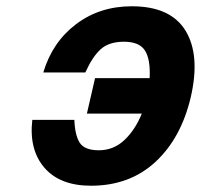

<svg xmlns="http://www.w3.org/2000/svg" viewBox="-20 -569 640 612"><path d="M217 -187Q219 -137 234.5 -113.5Q250 -90 295 -90Q342 -90 376.5 -122.5Q411 -155 432 -207H257L283 -320H457Q460 -380 442 -408Q424 -436 375 -436Q328 -436 301.5 -412.5Q275 -389 252 -338H118Q147 -435 222.5 -492Q298 -549 400 -549Q524 -549 571.5 -471Q619 -393 588 -259Q557 -128 475 -52.5Q393 23 270 23Q171 23 121.5 -34.5Q72 -92 83 -187Z"/></svg>

Font: Miedinger
Style: Bold-Italic
Weight: 700
Italic angle: -13°
Version: Version 001.000